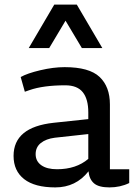

<svg xmlns="http://www.w3.org/2000/svg" viewBox="-20 -804 602 835"><path d="M542 -68V-8Q503 11 456 11Q409 11 388.5 -7Q368 -25 365 -59Q310 11 220.5 11Q131 11 85 -25Q39 -61 39 -126Q39 -251 213 -270L364 -286V-315Q364 -373 340 -403Q316 -433 264 -433Q168 -433 108 -412L88 -405L70 -469Q98 -485 155 -498.5Q212 -512 261 -512Q368 -512 413 -469.5Q458 -427 458 -350V-68ZM228 -68Q311 -68 364 -113V-221L218 -205Q180 -200 157.5 -182Q135 -164 135 -133.5Q135 -103 159.5 -85.5Q184 -68 228 -68ZM425 -595H336L265 -714L194 -595H105L216 -784H314Z"/></svg>

Font: Belgrano
Style: Regular
Weight: 400
Designer: Daniel Hernandez
Foundry: Daniel Hernndez
Version: Version 1.003